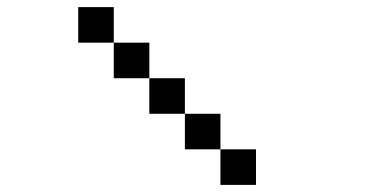

<svg xmlns="http://www.w3.org/2000/svg" viewBox="-20 -720 1040 540"><path d="M200 -600V-700H300V-600ZM300 -500V-600H400V-500ZM400 -500H500V-400H400ZM500 -400H600V-300H500ZM600 -200V-300H700V-200Z"/></svg>

Font: Galmuri9 Regular
Style: Regular
Weight: 400
Designer: Lee Minseo (quiple)
Version: Version 2.399;hotconv 1.1.1;makeotfexe 2.6.0 DEVELOPMENT